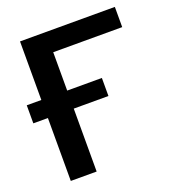

<svg xmlns="http://www.w3.org/2000/svg" viewBox="-126 -788 812 889"><g transform="rotate(-20 279.5 -344.0)"><path d="M199.2 -310.5V-0.5H71.8V-310.5H0V-399.4H71.8V-688H539.1V-588.4H199.2V-399.4H370.1V-310.5Z"/></g></svg>

Font: Arimo SemiBold
Style: Regular
Weight: 600
Designer: Steve Matteson
Foundry: Monotype Imaging Inc.
Version: Version 1.33